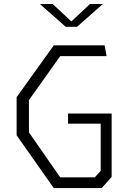

<svg xmlns="http://www.w3.org/2000/svg" viewBox="-20 -962 660 982"><path d="M65 -270V-465L255 -730H515L525 -675H288L128 -450V-285L288 -55H465L495 -88V-352L523.5 -329.5H328V-381.5H551V-57L500 0H255ZM316 -825H374L506 -941.5H440.5L345 -852.5L249.5 -941.5H184Z"/></svg>

Font: Monaspace Krypton Var
Style: Regular
Weight: 400
Designer: Riley Cran and the Lettermatic Team
Version: Version 1.101 (Monaspace Krypton Var)